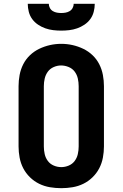

<svg xmlns="http://www.w3.org/2000/svg" viewBox="-20 -975 640 1003"><path d="M300 8Q270 8 240.5 3Q211 -2 184.5 -15Q158 -28 136.5 -49Q115 -70 101.5 -96Q88 -122 82.5 -151.5Q77 -181 77 -210V-525Q77 -554 82.5 -583.5Q88 -613 101.5 -639.5Q115 -666 136.5 -686.5Q158 -707 185 -720Q212 -733 241 -739.5Q270 -746 300 -746Q330 -746 359 -739.5Q388 -733 415 -720Q442 -707 463.5 -686.5Q485 -666 498.5 -639.5Q512 -613 517.5 -583.5Q523 -554 523 -525V-210Q523 -181 517.5 -151.5Q512 -122 498.5 -96Q485 -70 463.5 -49Q442 -28 415.5 -15Q389 -2 359.5 3Q330 8 300 8ZM300 -102Q320 -102 339 -110Q358 -118 370 -134Q382 -150 386.5 -170Q391 -190 391 -210V-525Q391 -545 386.5 -565Q382 -585 370 -601Q358 -617 338.5 -625Q319 -633 299 -633Q279 -633 260 -624.5Q241 -616 229.5 -600Q218 -584 213.5 -564.5Q209 -545 209 -525V-210Q209 -190 213.5 -170Q218 -150 230 -134Q242 -118 261 -110Q280 -102 300 -102ZM300 -815Q279 -815 258 -817.5Q237 -820 217 -827Q197 -834 179 -846Q161 -858 148.5 -875Q136 -892 130.5 -913Q125 -934 125 -955H235Q235 -944 240.5 -933.5Q246 -923 256 -917Q266 -911 277.5 -909Q289 -907 300 -907Q311 -907 322.5 -909Q334 -911 344 -917Q354 -923 359.5 -933.5Q365 -944 365 -955H475Q475 -934 469.5 -913Q464 -892 451.5 -875Q439 -858 421 -846Q403 -834 383 -827Q363 -820 342 -817.5Q321 -815 300 -815Z"/></svg>

Font: Iosevka Curly Slab XBdEx
Style: Regular
Weight: 800
Width: 7
Monospace: yes
Designer: Belleve Invis
Foundry: Belleve Invis
Version: Version 11.0.0; ttfautohint (v1.8.3)